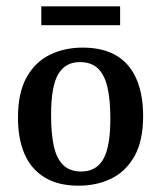

<svg xmlns="http://www.w3.org/2000/svg" viewBox="-20 -579 511 609"><path d="M330 -203Q330 -262 321 -301.5Q312 -341 291 -361.5Q270 -382 233 -382Q187 -382 164.5 -343.5Q142 -305 142 -214Q142 -156 150.5 -116.5Q159 -77 180 -56Q201 -35 238 -35Q285 -35 307.5 -74Q330 -113 330 -203ZM37 -206Q37 -285 64.5 -334Q92 -383 138.5 -405.5Q185 -428 242 -428Q307 -428 349.5 -402.5Q392 -377 413 -328Q434 -279 434 -211Q434 -132 406.5 -83.5Q379 -35 333 -12.5Q287 10 229 10Q165 10 122 -16Q79 -42 58 -90Q37 -138 37 -206ZM111 -559H361V-499H111Z"/></svg>

Font: Rasa Medium
Style: Regular
Weight: 500
Designer: Anna Giedrys (Yrsa+Rasa design), David Brezina (Yrsa art-direction, Rasa art-direction, design)
Foundry: Rosetta Type Foundry
Version: Version 2.004